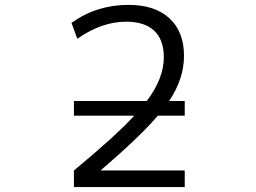

<svg xmlns="http://www.w3.org/2000/svg" viewBox="-20 -760 1040 780"><path d="M280.3 -290V-349.6H576.2Q645.5 -441.4 645.5 -527.3Q645.5 -598.6 606.4 -635.3Q567.4 -671.9 492.2 -671.9Q393.6 -671.9 293.9 -602.5L270.5 -667Q372.1 -740.2 502 -740.2Q609.4 -740.2 668.5 -685.5Q727.5 -630.9 727.5 -533.2Q727.5 -439.5 667 -349.6H730.5V-290H621.1Q547.9 -204.1 390.6 -69.3V-67.4H730.5V0H280.3V-67.4Q448.2 -206.1 525.4 -290Z"/></svg>

Font: Gen Shin Gothic Monospace Normal
Style: Regular
Weight: 350
Designer: [Source Han Sans]
Ryoko NISHIZUKA  (kana & ideographs); Paul D. Hunt (Latin, Greek & Cyrillic); Wenlong ZHANG  (bopomofo
Version: Version 1.002.20150607